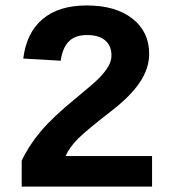

<svg xmlns="http://www.w3.org/2000/svg" viewBox="-20 -689 640 709"><path d="M60.1 0V-95.2Q84.5 -148.9 129.6 -202.9Q174.8 -256.8 261.2 -327.1Q328.6 -382.3 348.6 -403.3Q368.7 -424.3 380.1 -444.1Q391.6 -463.9 391.6 -484.4Q391.6 -519.5 368.7 -539.6Q345.7 -559.6 301.3 -559.6Q257.3 -559.6 234.1 -535.9Q210.9 -512.2 204.1 -464.8L65.9 -472.7Q77.6 -568.4 137.5 -618.7Q197.3 -668.9 300.3 -668.9Q406.7 -668.9 468.8 -620.4Q530.8 -571.8 530.8 -490.2Q530.8 -437 497.3 -386.5Q463.9 -335.9 397 -283.7Q302.2 -210.4 269.5 -178.2Q236.8 -146 222.2 -112.8H541.5V0Z"/></svg>

Font: Cousine
Style: Bold
Weight: 700
Monospace: yes
Designer: Steve Matteson
Foundry: Ascender Corporation
Version: Version 1.20